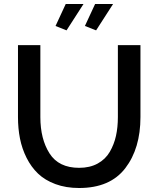

<svg xmlns="http://www.w3.org/2000/svg" viewBox="-20 -936 792 961"><path d="M313 -784 258 -806 309 -916H398ZM461 -784 405 -806 456 -916H546ZM376 5Q310 5 257.5 -14.5Q205 -34 170.5 -67Q136 -100 113 -146Q90 -192 80 -242.5Q70 -293 70 -350V-710H182V-350Q182 -240 228 -168Q274 -96 376 -96Q430 -96 469 -117.5Q508 -139 529.5 -176Q551 -213 560.5 -256Q570 -299 570 -350V-710H683V-350Q683 -193 607 -94Q531 5 376 5Z"/></svg>

Font: Raleway-v4020 SemiBold
Style: Regular
Weight: 600
Designer: Matt McInerney, Pablo Impallari, Rodrigo Fuenzalida
Foundry: Matt McInerney, Pablo Impallari, Rodrigo Fuenzalida
Version: Version 4.020;PS 004.020;hotconv 1.0.88;makeotf.lib2.5.64775